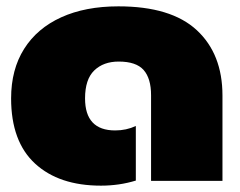

<svg xmlns="http://www.w3.org/2000/svg" viewBox="-20 -570 756 605"><path d="M15 -260Q15 -351 56 -416Q97 -481 173 -515.5Q249 -550 353 -550Q519 -550 600 -475Q681 -400 681 -269V0H456V-270Q456 -323 432.5 -349.5Q409 -376 354 -376Q306 -376 277 -348Q248 -320 248 -260Q248 -159 343 -159Q378 -159 408 -173V-1Q356 15 298 15Q166 15 90.5 -54.5Q15 -124 15 -260Z"/></svg>

Font: Prompt Black
Style: Regular
Weight: 900
Designer: Katatrad Team
Foundry: CadsonDemak
Version: Version 1.001